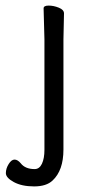

<svg xmlns="http://www.w3.org/2000/svg" viewBox="-20 -505 341 687"><path d="M209 -457 207 -364V30Q207 105 168 141Q146 162 102 162Q58 162 29.5 146.5Q1 131 1 114.5Q1 98 11 82Q21 66 32 66Q43 66 54 79Q70 100 104 100Q121 100 130 81Q139 62 139 31V-364L136 -475Q136 -485 154 -485Q172 -485 190.5 -477.5Q209 -470 209 -457Z"/></svg>

Font: ToneOZ-Pinyin-WenKai-Regular
Style: Regular
Weight: 400
Designer: Fontworks Inc.
Foundry: ToneOZ
Version: Version 0.240331